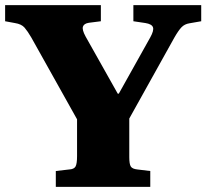

<svg xmlns="http://www.w3.org/2000/svg" viewBox="-23 -730 806 750"><path d="M195 0V-62L247 -68Q266 -69 272 -79.5Q278 -90 278 -120V-264L99 -584Q85 -608 73 -622Q61 -636 35 -640L-3 -647V-710H371V-647L324 -641Q305 -638 301 -626Q297 -614 311 -588L437 -364H441L564 -584Q579 -611 574.5 -623.5Q570 -636 545 -640L498 -647V-710H763V-647L717 -639Q698 -636 686 -623.5Q674 -611 658 -583L482 -267V-116Q482 -89 488 -79.5Q494 -70 514 -68L564 -62V0Z"/></svg>

Font: Literata 36pt ExtraBold
Style: Regular
Weight: 800
Designer: Latin by Veronika Burian and Jose Scaglione. Greek by Irene Vlachou. Cyrillic by Vera Evstafieva.
Foundry: TypeTogether
Version: Version 3.002